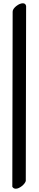

<svg xmlns="http://www.w3.org/2000/svg" viewBox="-20 -858 236 1169"><path d="M137 244Q135 251 128.5 259.5Q122 268 113 275Q104 282 94.5 286.5Q85 291 76 291Q62 291 55 279Q55 11 56 -253.5Q57 -518 57 -787Q57 -796 63.5 -805Q70 -814 79.5 -821.5Q89 -829 99.5 -833.5Q110 -838 119 -838Q136 -838 139 -821Q139 -554 138 -289Q137 -24 137 244Z"/></svg>

Font: Asar
Style: Regular
Weight: 400
Designer: Eben Sorkin
Foundry: Eben Sorkin, Pria Ravichandran
Version: Version 1.003; ttfautohint (v1.3) -l 8 -r 50 -G 0 -x 0 -H 45